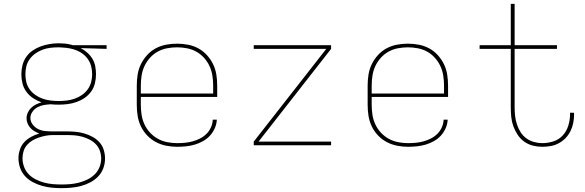

<svg xmlns="http://www.w3.org/2000/svg" viewBox="-20 -755 3040 998"><path d="M300 223Q275 223 249 220.5Q223 218 198.5 211Q174 204 151 192Q128 180 110.5 161Q93 142 84.5 117.5Q76 93 76 67Q76 45 83.5 22.5Q91 0 106.5 -16.5Q122 -33 142.5 -44Q163 -55 184 -61Q171 -66 159 -73Q147 -80 138 -90Q129 -100 123.5 -113Q118 -126 118 -140Q118 -155 124.5 -169.5Q131 -184 142 -194.5Q153 -205 167 -212Q181 -219 196 -223Q173 -231 152.5 -244.5Q132 -258 117.5 -277.5Q103 -297 97 -321Q91 -345 91 -369Q91 -393 97 -416.5Q103 -440 116.5 -459.5Q130 -479 150 -492.5Q170 -506 192 -514Q214 -522 237.5 -526Q261 -530 285 -530Q301 -530 317 -528.5Q333 -527 348 -523L359 -520H534V-501L399 -505Q417 -496 433 -482Q449 -468 460 -450Q471 -432 475 -411Q479 -390 479 -369Q479 -346 473.5 -322.5Q468 -299 454 -279.5Q440 -260 420.5 -246.5Q401 -233 378.5 -225Q356 -217 332.5 -214Q309 -211 285 -211Q275 -211 264 -211.5Q253 -212 243 -213Q225 -212 207.5 -209Q190 -206 174.5 -197.5Q159 -189 148.5 -174Q138 -159 138 -142Q138 -123 150 -107.5Q162 -92 178.5 -84Q195 -76 214 -74Q233 -72 252 -72Q254 -72 256.5 -72Q259 -72 262 -72Q265 -72 268 -72Q271 -72 274 -72H326Q349 -72 372 -70Q395 -68 417.5 -61.5Q440 -55 460.5 -44Q481 -33 496.5 -16Q512 1 519 23.5Q526 46 526 69Q526 95 517 119.5Q508 144 490 162.5Q472 181 449 193Q426 205 401.5 211.5Q377 218 351.5 220.5Q326 223 300 223ZM285 -230Q306 -230 327 -232.5Q348 -235 368 -242Q388 -249 405.5 -261Q423 -273 435.5 -290Q448 -307 453.5 -327.5Q459 -348 459 -369Q459 -389 454.5 -408Q450 -427 439.5 -443.5Q429 -460 413.5 -472.5Q398 -485 380 -492.5Q362 -500 343 -503.5Q324 -507 304 -508L285 -509Q285 -509 284.5 -509Q284 -509 283 -509Q262 -509 241.5 -506.5Q221 -504 201 -496.5Q181 -489 164 -477Q147 -465 134.5 -448Q122 -431 117 -410.5Q112 -390 112 -369Q112 -348 117 -327.5Q122 -307 134.5 -290Q147 -273 164.5 -261Q182 -249 202 -242Q222 -235 243 -232.5Q264 -230 285 -230ZM300 204Q323 204 346 202Q369 200 391.5 194Q414 188 434.5 178Q455 168 471.5 152Q488 136 497 114Q506 92 506 69Q506 49 499 29Q492 9 478 -5.5Q464 -20 445.5 -29.5Q427 -39 407 -44.5Q387 -50 367 -51.5Q347 -53 326 -53H273Q273 -53 273 -53Q273 -53 272 -53H271Q271 -53 271 -53Q271 -53 271 -53Q267 -53 262.5 -53Q258 -53 254 -53Q236 -53 217.5 -49.5Q199 -46 181.5 -40Q164 -34 148 -24.5Q132 -15 120 -1Q108 13 102.5 31Q97 49 97 68Q97 90 105 112Q113 134 129 150.5Q145 167 166 177.5Q187 188 209 194Q231 200 254 202Q277 204 300 204Z M901 8Q873 8 844.5 2.5Q816 -3 790.5 -16.5Q765 -30 745 -51Q725 -72 712.5 -98Q700 -124 695.5 -152.5Q691 -181 691 -210V-310Q691 -339 695.5 -367.5Q700 -396 712.5 -421.5Q725 -447 744.5 -468.5Q764 -490 789 -503.5Q814 -517 842.5 -522.5Q871 -528 900 -528Q929 -528 957.5 -522.5Q986 -517 1011 -503.5Q1036 -490 1055.5 -468.5Q1075 -447 1087.5 -421.5Q1100 -396 1104.5 -367.5Q1109 -339 1109 -310V-251H712V-210Q712 -184 716 -158Q720 -132 731 -108.5Q742 -85 760 -65.5Q778 -46 801 -33.5Q824 -21 849.5 -16Q875 -11 901 -11Q922 -11 942.5 -13Q963 -15 982.5 -20.5Q1002 -26 1020.5 -35.5Q1039 -45 1053.5 -59.5Q1068 -74 1076.5 -93Q1085 -112 1086 -133H1107Q1106 -110 1096.5 -88.5Q1087 -67 1071.5 -50Q1056 -33 1035.5 -21.5Q1015 -10 993 -3.5Q971 3 947.5 5.5Q924 8 901 8ZM712 -269H1088V-310Q1088 -336 1084 -362Q1080 -388 1069 -411.5Q1058 -435 1040.5 -454.5Q1023 -474 1000.5 -486.5Q978 -499 952 -504Q926 -509 900 -509Q874 -509 848 -504Q822 -499 799.5 -486.5Q777 -474 759.5 -454.5Q742 -435 731 -411.5Q720 -388 716 -362Q712 -336 712 -310Z M1299 0V-19L1676 -501H1299V-520H1701V-501L1324 -19H1701V0Z M2101 8Q2073 8 2044.5 2.5Q2016 -3 1990.5 -16.5Q1965 -30 1945 -51Q1925 -72 1912.5 -98Q1900 -124 1895.5 -152.5Q1891 -181 1891 -210V-310Q1891 -339 1895.5 -367.5Q1900 -396 1912.5 -421.5Q1925 -447 1944.5 -468.5Q1964 -490 1989 -503.5Q2014 -517 2042.5 -522.5Q2071 -528 2100 -528Q2129 -528 2157.5 -522.5Q2186 -517 2211 -503.5Q2236 -490 2255.5 -468.5Q2275 -447 2287.5 -421.5Q2300 -396 2304.5 -367.5Q2309 -339 2309 -310V-251H1912V-210Q1912 -184 1916 -158Q1920 -132 1931 -108.5Q1942 -85 1960 -65.5Q1978 -46 2001 -33.5Q2024 -21 2049.5 -16Q2075 -11 2101 -11Q2122 -11 2142.5 -13Q2163 -15 2182.5 -20.5Q2202 -26 2220.5 -35.5Q2239 -45 2253.5 -59.5Q2268 -74 2276.5 -93Q2285 -112 2286 -133H2307Q2306 -110 2296.5 -88.5Q2287 -67 2271.5 -50Q2256 -33 2235.5 -21.5Q2215 -10 2193 -3.5Q2171 3 2147.5 5.5Q2124 8 2101 8ZM1912 -269H2288V-310Q2288 -336 2284 -362Q2280 -388 2269 -411.5Q2258 -435 2240.5 -454.5Q2223 -474 2200.5 -486.5Q2178 -499 2152 -504Q2126 -509 2100 -509Q2074 -509 2048 -504Q2022 -499 1999.5 -486.5Q1977 -474 1959.5 -454.5Q1942 -435 1931 -411.5Q1920 -388 1916 -362Q1912 -336 1912 -310Z M2799 8Q2774 8 2750 2Q2726 -4 2705.5 -18.5Q2685 -33 2671 -54Q2657 -75 2648.5 -98.5Q2640 -122 2637.5 -146.5Q2635 -171 2635 -196V-501H2473V-520H2635V-735H2655V-520H2875V-501H2655V-196Q2655 -174 2657.5 -152Q2660 -130 2667 -108.5Q2674 -87 2686 -68Q2698 -49 2716 -36Q2734 -23 2755.5 -17Q2777 -11 2799 -11Q2829 -11 2857.5 -20.5Q2886 -30 2905.5 -51.5Q2925 -73 2934 -102Q2943 -131 2943 -160Q2943 -162 2943 -164Q2943 -166 2943 -169H2963Q2964 -166 2964 -163.5Q2964 -161 2964 -159Q2964 -137 2959.5 -115Q2955 -93 2945 -73Q2935 -53 2919.5 -37Q2904 -21 2884.5 -10.5Q2865 0 2843 4Q2821 8 2799 8Z"/></svg>

Font: Zed Sans Thin Extended
Style: Regular
Weight: 100
Width: 7
Designer: Belleve Invis
Foundry: Belleve Invis
Version: Version 1.0.0; ttfautohint (v1.8.4)